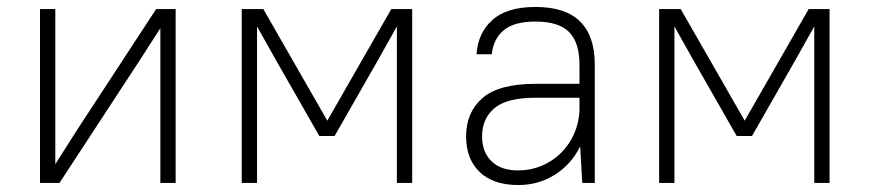

<svg xmlns="http://www.w3.org/2000/svg" viewBox="-20 -526 2500 552"><path d="M441 -445 380 -350 151 0H95V-500H139V-54L200 -150L429 -500H485V0H441Z M774 -352 719 -450V0H675V-500H737L921 -179L1105 -500H1165V0H1121V-450L1066 -352L942 -135H898Z M1470 6Q1398 6 1359 -31.5Q1320 -69 1320 -134Q1320 -203 1367 -244Q1414 -285 1520 -285H1646V-340Q1646 -404 1616 -434Q1586 -464 1520 -464Q1457 -464 1427.5 -438.5Q1398 -413 1394 -370H1350Q1354 -431 1395.5 -468.5Q1437 -506 1520 -506Q1690 -506 1690 -340V0H1654L1648 -105Q1622 -53 1575 -23.5Q1528 6 1470 6ZM1470 -36Q1505 -36 1536.5 -49Q1568 -62 1592 -85.5Q1616 -109 1630 -140Q1644 -171 1646 -207V-245H1520Q1437 -245 1401.5 -215Q1366 -185 1366 -134Q1366 -89 1393 -62.5Q1420 -36 1470 -36Z M1974 -352 1919 -450V0H1875V-500H1937L2121 -179L2305 -500H2365V0H2321V-450L2266 -352L2142 -135H2098Z"/></svg>

Font: PT Root UI Web Light
Style: Regular
Weight: 300
Designer: Vitaly Kuzmin
Foundry: ParaType Ltd.
Version: Version 1.000W